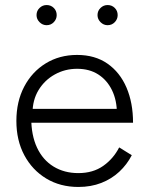

<svg xmlns="http://www.w3.org/2000/svg" viewBox="-20 -730 583 762"><path d="M291 12Q219 12 163.5 -21.5Q108 -55 76.5 -114Q45 -173 45 -250Q45 -327 76 -386Q107 -445 161.5 -478.5Q216 -512 286 -512Q357 -512 406.5 -477.5Q456 -443 482 -382.5Q508 -322 508 -243H81L104 -262Q104 -193 127 -144Q150 -95 192.5 -69Q235 -43 291 -43Q349 -43 389.5 -71.5Q430 -100 453 -145L503 -114Q484 -77 453.5 -48.5Q423 -20 382 -4Q341 12 291 12ZM109 -280 84 -298H469L444 -279Q444 -332 424.5 -372Q405 -412 370 -434.5Q335 -457 286 -457Q238 -457 197.5 -434.5Q157 -412 133 -372.5Q109 -333 109 -280ZM407 -630Q391 -630 379 -642Q367 -654 367 -670Q367 -687 379 -698.5Q391 -710 407 -710Q424 -710 435.5 -698.5Q447 -687 447 -670Q447 -654 435.5 -642Q424 -630 407 -630ZM165 -630Q149 -630 137 -642Q125 -654 125 -670Q125 -687 137 -698.5Q149 -710 165 -710Q182 -710 193.5 -698.5Q205 -687 205 -670Q205 -654 193.5 -642Q182 -630 165 -630Z"/></svg>

Font: Figtree Light Light
Style: Regular
Weight: 300
Version: Version 2.001;gftools[0.9.30]